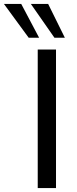

<svg xmlns="http://www.w3.org/2000/svg" viewBox="-106 -957 390 977"><path d="M86 0V-705H179V0ZM171 -765 51 -937H139L224 -765ZM40 -765 -86 -937H2L93 -765Z"/></svg>

Font: Mulish ExtraLight Medium
Style: Regular
Weight: 500
Version: Version 3.603